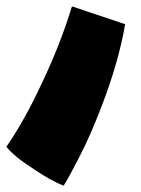

<svg xmlns="http://www.w3.org/2000/svg" viewBox="-74 -243 443 603"><path d="M29 286Q-29 249 -54 218Q4 134 58 17Q115 -102 152 -223L319 -167Q299 -49 245 91Q212 178 177 246.5Q142 315 126 340Q84 324 29 286Z"/></svg>

Font: Lalezar
Style: Regular
Weight: 400
Designer: Borna Izadpanah
Foundry: Borna Izadpanah
Version: Version 1.003;November 28, 2018;FontCreator 11.5.0.2421 64-b